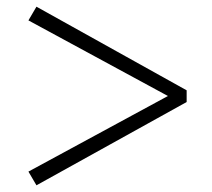

<svg xmlns="http://www.w3.org/2000/svg" viewBox="-20 -650 633 574"><path d="M538 -380 89 -630 65 -589 482 -363 65 -137 89 -96 538 -345Z"/></svg>

Font: Noto Serif HK SemiBold
Style: Regular
Weight: 600
Designer: Ryoko NISHIZUKA 西塚涼子 (kana & ideographs); Frank Grießhammer (Latin, Greek & Cyrillic); Wenlong ZHANG 张文龙 (bopomofo); San
Foundry: Adobe
Version: Version 2.001;hotconv 1.1.0;makeotfexe 2.6.0